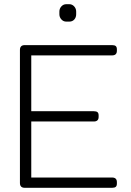

<svg xmlns="http://www.w3.org/2000/svg" viewBox="-20 -895 622 915"><path d="M263 -827V-840Q263 -854 272.5 -864.5Q282 -875 296 -875H310Q324 -875 333.5 -864.5Q343 -854 343 -840V-827Q343 -812 334 -802Q325 -792 310 -792H296Q282 -792 272.5 -802.5Q263 -813 263 -827ZM75 -23V-657Q75 -680 98 -680H514Q526 -680 531.5 -675.5Q537 -671 537 -660V-653Q537 -631 514 -631H129V-365H427Q439 -365 444.5 -360.5Q450 -356 450 -345V-338Q450 -316 427 -316H129V-49H514Q537 -49 537 -27V-20Q537 -9 531.5 -4.5Q526 0 514 0H98Q75 0 75 -23Z"/></svg>

Font: Mitr ExtraLight
Style: Regular
Weight: 250
Designer: Thanarat Vachiruckul
Foundry: Cadson Demak Co.,Ltd.
Version: Version 1.000